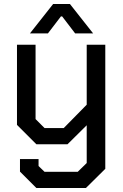

<svg xmlns="http://www.w3.org/2000/svg" viewBox="-20 -722 617 961"><path d="M507 -498V123L410 219H162L80 137V74H173V109L203 138H369L414 94V-95L318 0H162L65 -97V-498H158V-126L203 -81H299L414 -198V-498ZM246 -702H330L446 -555H356L291 -640H285L220 -555H130Z"/></svg>

Font: Chakra Petch Medium
Style: Regular
Weight: 500
Designer: Katatrad Aksorn Co.,Ltd.
Foundry: Cadson Demak Co.,Ltd.
Version: Version 1.000; ttfautohint (v1.6)